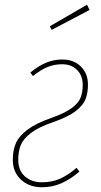

<svg xmlns="http://www.w3.org/2000/svg" viewBox="-20 -780 427 810"><path d="M351 -423Q351 -388 341 -362Q331 -336 299.5 -311.5Q268 -287 205 -265Q143 -244 110.5 -219Q78 -194 67.5 -167.5Q57 -141 57 -106Q57 -61 85 -36Q113 -11 157 -11Q199 -11 233 -26Q267 -41 303 -72L315 -56Q279 -25 240.5 -7.5Q202 10 157 10Q103 10 68.5 -22Q34 -54 34 -106Q34 -146 47 -176Q60 -206 96 -233Q132 -260 198 -283Q254 -303 282.5 -324Q311 -345 320 -368Q329 -391 329 -422Q329 -461 305 -485Q281 -509 242 -509Q209 -509 180 -497Q151 -485 119 -459L108 -474Q142 -502 174.5 -515.5Q207 -529 243 -529Q291 -529 321 -499.5Q351 -470 351 -423ZM347 -760 358 -738 198 -654 190 -669Z"/></svg>

Font: Fira Sans Extra Condensed Thin
Style: Italic
Weight: 250
Width: 3
Italic angle: -8°
Designer: Carrois Corporate & Edenspiekermann AG
Foundry: Carrois Corporate GbR & Edenspiekermann AG
Version: Version 4.203